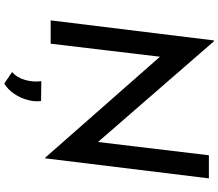

<svg xmlns="http://www.w3.org/2000/svg" viewBox="-80 -708 1002 881"><g transform="rotate(90 420.5 -268.0)"><path d="M707 25H704L214 -532L243 -520L181 0H74L166 -749H170L654 -192L630 -200L693 -726H799ZM364 213 311 177Q336 156 347 118.5Q358 81 353 43L444 44Q448 72 439.5 104.5Q431 137 412 166Q393 195 364 213Z"/></g></svg>

Font: Josefin Sans Thin Medium
Style: Italic
Weight: 500
Italic angle: -7°
Version: Version 2.000